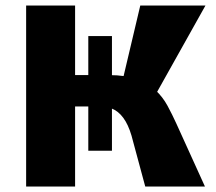

<svg xmlns="http://www.w3.org/2000/svg" viewBox="-20 -678 787 698"><path d="M508 0 464 -163Q453 -209 436.5 -237Q420 -265 397.5 -278Q375 -291 344 -291H233V-405H376Q437 -405 478 -390Q519 -375 545.5 -350Q572 -325 589 -293.5Q606 -262 621 -229L725 0ZM75 0V-658H253V0ZM411 -324 490 -658H727L540 -324ZM387 -130H301V-547H387Z"/></svg>

Font: Ysabeau Infant Black
Style: Regular
Weight: 900
Designer: Christian Thalmann (Catharsis Fonts)
Version: Version 2.001;gftools[0.9.30]; featfreeze: ss01,ss02,lnum